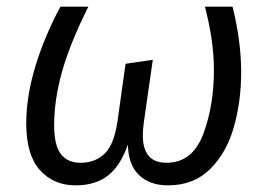

<svg xmlns="http://www.w3.org/2000/svg" viewBox="-20 -546 810 578"><path d="M59 -174Q59 -256 86.5 -346.5Q114 -437 162 -526H246Q191 -416 167 -331Q143 -246 143 -169Q143 -109 163 -82.5Q183 -56 223 -56Q267 -56 295.5 -84Q324 -112 334 -183L358 -354L440 -366L413 -178Q410 -157 410 -138Q410 -56 481 -56Q559 -56 591.5 -141.5Q624 -227 624 -337Q624 -421 597 -526H680Q706 -422 706 -329Q706 -241 684 -163.5Q662 -86 612.5 -37Q563 12 486 12Q430 12 398 -19.5Q366 -51 365 -111Q343 -47 305 -17.5Q267 12 208 12Q141 12 100 -34Q59 -80 59 -174Z"/></svg>

Font: Fira Sans Book
Style: Italic
Weight: 350
Italic angle: -8°
Designer: bBox Type GmbH & Carrois Corporate GbR & Edenspiekermann AG
Foundry: bBox Type GmbH & Carrois Corporate GbR & Edenspiekermann AG
Version: Version 4.301